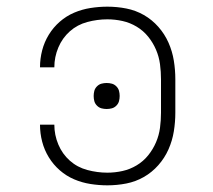

<svg xmlns="http://www.w3.org/2000/svg" viewBox="-20 -548 640 576"><path d="M302 8Q277 8 251.5 4Q226 0 202.5 -10Q179 -20 159.5 -37Q140 -54 126.5 -76Q113 -98 106.5 -123Q100 -148 100 -174H143Q143 -143 155 -114.5Q167 -86 189.5 -66Q212 -46 242 -38Q272 -30 302 -30Q325 -30 347.5 -35Q370 -40 390 -52Q410 -64 424.5 -82Q439 -100 448 -121Q457 -142 460 -164.5Q463 -187 463 -210V-310Q463 -333 460 -355.5Q457 -378 448 -399Q439 -420 424.5 -438Q410 -456 390 -468Q370 -480 347.5 -485Q325 -490 302 -490Q272 -490 242 -482Q212 -474 189.5 -454Q167 -434 155 -405.5Q143 -377 143 -346H100Q100 -372 106.5 -397Q113 -422 126.5 -444Q140 -466 159.5 -483Q179 -500 202.5 -510Q226 -520 251.5 -524Q277 -528 302 -528Q331 -528 359 -522.5Q387 -517 411.5 -503Q436 -489 455 -467.5Q474 -446 485.5 -420Q497 -394 501.5 -366Q506 -338 506 -310V-210Q506 -182 501.5 -154Q497 -126 485.5 -100Q474 -74 455 -52.5Q436 -31 411.5 -17Q387 -3 359 2.5Q331 8 302 8ZM300 -221Q292 -221 284.5 -223Q277 -225 271 -231Q265 -237 263 -244.5Q261 -252 261 -260Q261 -268 263 -275.5Q265 -283 271 -289Q277 -295 284.5 -297Q292 -299 300 -299Q308 -299 315.5 -297Q323 -295 329 -289Q335 -283 337 -275.5Q339 -268 339 -260Q339 -252 337 -244.5Q335 -237 329 -231Q323 -225 315.5 -223Q308 -221 300 -221Z"/></svg>

Font: Iosevka Etoile Extralight
Style: Regular
Weight: 200
Designer: Belleve Invis
Foundry: Belleve Invis
Version: Version 22.1.2; ttfautohint (v1.8.4)